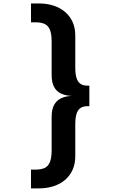

<svg xmlns="http://www.w3.org/2000/svg" viewBox="-20 -836 690 1084"><path d="M484.5 -293H417.5Q394.5 -293 369 -295.8Q343.5 -298.5 321.2 -309.5Q299 -320.5 285.2 -345.5Q271.5 -370.5 271.5 -414.5V-601Q271.5 -645.5 261.2 -669Q251 -692.5 231 -701.2Q211 -710 181.5 -710H155V-816.5H200Q243.5 -816.5 280.8 -804.8Q318 -793 346 -769.8Q374 -746.5 389.5 -712.8Q405 -679 405 -634.5V-454Q405 -420 411.5 -397.5Q418 -375 433 -363.8Q448 -352.5 473 -352.5H484.5ZM200 227.5H155V121.5H181.5Q211 121.5 231 112.8Q251 104 261.2 80.2Q271.5 56.5 271.5 12.5V-174Q271.5 -218.5 285.2 -243.2Q299 -268 321.2 -279.2Q343.5 -290.5 369 -293.2Q394.5 -296 417.5 -296H484.5V-236.5H473Q448 -236.5 433 -225.2Q418 -214 411.5 -191.2Q405 -168.5 405 -135V45.5Q405 89.5 389.5 123.5Q374 157.5 346 180.8Q318 204 280.8 215.8Q243.5 227.5 200 227.5Z"/></svg>

Font: Trispace Thin SemiBold
Style: Regular
Weight: 600
Version: Version 1.210